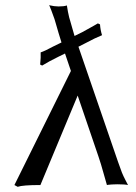

<svg xmlns="http://www.w3.org/2000/svg" viewBox="-20 -717 530 747"><path d="M282.2 -345.2 137.2 2.9Q67.9 2.9 48.8 9.8L36.1 2.9L255.9 -440.9L232.9 -508.8L207 -496.1Q169.9 -478 144 -461.9L136.2 -465.8Q139.2 -494.1 138.2 -513.2Q153.8 -518.1 187 -536.1L219.2 -551.8Q213.4 -569.8 207.5 -589.8Q201.7 -609.9 197 -626Q192.4 -642.1 191.9 -643.1Q185.1 -662.6 179.9 -676Q174.8 -689.5 172.9 -693.4L170.9 -696.8Q191.4 -691.9 208 -691.9Q229 -691.9 240.2 -695.8Q244.1 -669.9 249 -649.9Q249.5 -648.9 253.4 -634.8Q257.3 -620.6 262.5 -603Q267.6 -585.4 270 -577.1L299.8 -591.8Q306.6 -595.7 320.1 -603Q333.5 -610.4 343.8 -616.2Q354 -622.1 360.8 -626L369.1 -622.1Q370.6 -600.1 377 -580.1Q351.1 -569.8 312 -548.8L285.2 -535.2L439 -87.9Q448.7 -59.6 454.3 -45.7Q460 -31.7 467.3 -17.8Q474.6 -3.9 478 2.9Q466.8 0 436 0Q425.3 0 415.3 0.7Q405.3 1.5 400.4 2L396 2.9Q391.1 -12.2 382.1 -45.7Q373 -79.1 362.8 -108.9Z"/></svg>

Font: Linear Smooth
Style: Regular
Weight: 400
Designer: Philipp H. Poll, Flanker
Foundry: Philipp H. Poll, reworked by Flanker
Version: Version 1.061 | FøM Fix